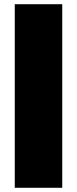

<svg xmlns="http://www.w3.org/2000/svg" viewBox="-20 -890 365 910"><path d="M50 0V-870H275V0Z"/></svg>

Font: Boldonse
Style: Regular
Weight: 400
Designer: Universitype Foundry
Foundry: Universitype Foundry
Version: Version 1.000; ttfautohint (v1.8.4.7-5d5b)